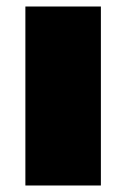

<svg xmlns="http://www.w3.org/2000/svg" viewBox="-20 -570 388 590"><path d="M58 0V-550H290V0Z"/></svg>

Font: Encode Sans Exp Black
Style: Regular
Weight: 900
Width: 7
Designer: Multiple Designers
Foundry: Impallari Type
Version: Version 3.002; ttfautohint (v1.8.3) -l 8 -r 50 -G 200 -x 14 